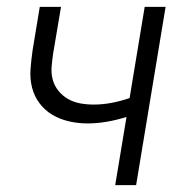

<svg xmlns="http://www.w3.org/2000/svg" viewBox="-20 -540 540 560"><path d="M316 0 349 -199Q321 -190 292 -185Q263 -180 235 -180Q208 -180 181.5 -186Q155 -192 133 -205Q111 -218 95.5 -238.5Q80 -259 73.5 -284.5Q67 -310 69 -337.5Q71 -365 75 -393L96 -520H158L135 -384Q132 -364 130.5 -344.5Q129 -325 134 -307Q139 -289 151 -274.5Q163 -260 179 -251Q195 -242 214 -238.5Q233 -235 253 -235Q279 -235 305.5 -240Q332 -245 358 -254L402 -520H463L377 0Z"/></svg>

Font: Iosevka SS04 Light
Style: Italic
Weight: 300
Italic angle: -9°
Monospace: yes
Designer: Belleve Invis
Foundry: Belleve Invis
Version: Version 19.0.0; ttfautohint (v1.8.4)